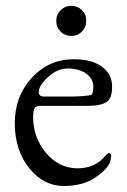

<svg xmlns="http://www.w3.org/2000/svg" viewBox="-20 -614 428 648"><path d="M271 -543.5Q271 -522 256.3 -507.3Q242.2 -492.7 220.7 -492.7Q199.2 -492.7 184.6 -507.3Q169.9 -522 169.9 -543.5Q169.9 -564.9 184.6 -579.6Q199.2 -594.2 220.7 -594.2Q242.2 -594.2 256.8 -579.6Q271.5 -564.9 271 -543.5ZM110.8 -303.2Q110.8 -288.1 129.9 -288.1H211.9Q258.8 -288.1 285.2 -293Q294.9 -293.9 294.9 -321.3Q294.9 -348.6 270 -366.2Q245.1 -382.8 209.5 -382.8Q173.8 -382.8 142.6 -354.5Q111.3 -326.2 110.8 -303.2ZM229 -414.1Q289.1 -414.1 323.7 -389.2Q358.4 -364.3 358.4 -321.3Q358.4 -278.3 336.4 -267.6Q314.9 -256.8 280.8 -256.8H117.2Q103 -256.8 97.7 -250.5Q92.3 -244.1 91.8 -220.2Q91.8 -150.4 134.8 -98.6Q177.7 -46.9 240.2 -45.9Q302.7 -45.9 336.9 -89.8Q343.8 -96.7 348.1 -97.2Q359.4 -97.7 352.5 -71.3Q345.7 -44.9 302.7 -15.6Q260.7 13.7 194.3 13.7Q127.9 13.7 79.1 -45.9Q30.3 -106 29.8 -197.3Q29.8 -289.1 87.4 -351.6Q145 -414.1 229 -414.1Z"/></svg>

Font: EBGaramond
Style: Regular
Weight: 400
Version: Version 000.012g